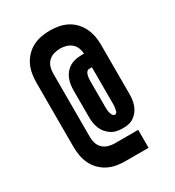

<svg xmlns="http://www.w3.org/2000/svg" viewBox="-206 -896 1011 1112"><g transform="rotate(-30 300.0 -340.0)"><path d="M300 97Q270 97 241 91.5Q212 86 186 72.5Q160 59 139 37Q118 15 105.5 -11.5Q93 -38 88 -67.5Q83 -97 83 -126V-554Q83 -583 88 -612.5Q93 -642 105.5 -668.5Q118 -695 139 -717Q160 -739 186 -752.5Q212 -766 241 -771.5Q270 -777 300 -777Q329 -777 357.5 -772Q386 -767 412 -754Q438 -741 458.5 -720Q479 -699 492 -673.5Q505 -648 511 -619.5Q517 -591 517 -562V-230Q517 -211 514.5 -191.5Q512 -172 505.5 -154Q499 -136 487 -120.5Q475 -105 459.5 -94Q444 -83 425 -79Q406 -75 386 -75Q366 -75 346.5 -79Q327 -83 310.5 -93.5Q294 -104 281 -119Q268 -134 260.5 -152.5Q253 -171 250 -190.5Q247 -210 247 -230V-407Q247 -427 250 -447Q253 -467 260.5 -485Q268 -503 281 -518.5Q294 -534 311 -544Q328 -554 348 -558Q368 -562 387 -562H406Q405 -582 397.5 -601Q390 -620 374.5 -633Q359 -646 339.5 -651.5Q320 -657 300 -657Q279 -657 258.5 -651Q238 -645 222.5 -630.5Q207 -616 200.5 -595.5Q194 -575 194 -554V-126Q194 -105 200.5 -84.5Q207 -64 222.5 -49.5Q238 -35 258.5 -29Q279 -23 300 -23H457V97ZM385 -166Q391 -166 395 -171Q399 -176 400.5 -182Q402 -188 403 -194Q404 -200 405 -206Q406 -212 406 -218Q406 -224 406 -230V-471H387Q378 -471 371.5 -463Q365 -455 362.5 -445.5Q360 -436 359 -426.5Q358 -417 358 -407V-230Q358 -224 358.5 -217.5Q359 -211 359.5 -205Q360 -199 362 -193Q364 -187 366.5 -181Q369 -175 374 -170.5Q379 -166 385 -166Z"/></g></svg>

Font: Iosevka Curly Slab HvEx
Style: Regular
Weight: 900
Width: 7
Monospace: yes
Designer: Belleve Invis
Foundry: Belleve Invis
Version: Version 11.1.0; ttfautohint (v1.8.3)